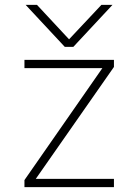

<svg xmlns="http://www.w3.org/2000/svg" viewBox="-20 -772 562 794"><path d="M85.9 -752H132.8L265.6 -609.4L399.4 -752H445.3L283.2 -578.1H248ZM127.9 -32.2H451.2V2H81.1V-27.3L403.3 -490.2H81.1V-524.4H451.2V-495.1Z"/></svg>

Font: Gen Shin Gothic ExtraLight
Style: Regular
Weight: 100
Designer: [Source Han Sans]
Ryoko NISHIZUKA  (kana & ideographs); Paul D. Hunt (Latin, Greek & Cyrillic); Wenlong ZHANG  (bopomofo
Version: Version 1.002.20150607